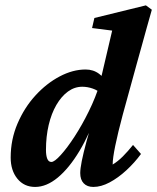

<svg xmlns="http://www.w3.org/2000/svg" viewBox="-20 -701 596 728"><path d="M113.3 7.8Q71.3 7.8 45.9 -23.4Q20.5 -54.7 20.5 -103.5Q20.5 -171.9 46.4 -232.4Q72.3 -293 114.3 -338.9Q156.2 -384.8 206.1 -411.1Q255.9 -437.5 304.7 -437.5Q334 -437.5 356 -420.9Q377.9 -404.3 399.4 -375L366.2 -343.8Q351.6 -358.4 331.5 -365.2Q311.5 -372.1 292 -372.1Q262.7 -372.1 237.8 -354Q212.9 -335.9 193.8 -303.2Q174.8 -270.5 164.6 -227.1Q154.3 -183.6 154.3 -132.8Q154.3 -111.3 159.2 -99.1Q164.1 -86.9 174.8 -86.9Q186.5 -86.9 210.4 -113.3Q234.4 -139.6 262.7 -183.1Q291 -226.6 316.9 -279.3Q342.8 -332 359.4 -385.7L362.3 -401.4L405.3 -585L329.1 -594.7L337.9 -632.8L533.2 -680.7L555.7 -664.1Q545.9 -629.9 536.1 -594.7Q526.4 -559.6 517.1 -525.9Q507.8 -492.2 499 -460.9L445.3 -265.6Q426.8 -196.3 417 -148.4Q407.2 -100.6 407.2 -77.1Q426.8 -88.9 445.8 -107.9Q464.8 -127 484.4 -151.4L514.6 -117.2Q490.2 -84 459 -55.2Q427.7 -26.4 395.5 -9.3Q363.3 7.8 334 7.8Q310.5 7.8 297.4 -5.9Q284.2 -19.5 284.2 -44.9Q284.2 -60.5 290 -90.3Q295.9 -120.1 308.6 -167Q321.3 -213.9 342.8 -283.2H351.6Q320.3 -193.4 281.2 -128.4Q242.2 -63.5 199.2 -27.8Q156.2 7.8 113.3 7.8Z"/></svg>

Font: Crimson Pro
Style: Bold Italic
Weight: 700
Italic angle: -12°
Designer: Jacques Le Bailly
Foundry: Baron von Fonthausen
Version: Version 1.003